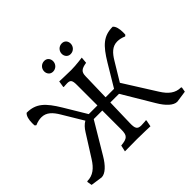

<svg xmlns="http://www.w3.org/2000/svg" viewBox="-185 -1039 1283 1283"><g transform="rotate(-45 456.5 -397.0)"><path d="M369 -715C398 -715 419 -738 419 -765C419 -787 405 -808 378 -808C349 -808 328 -785 328 -758C328 -737 342 -715 369 -715ZM535 -715C564 -715 585 -738 585 -765C585 -787 571 -808 544 -808C515 -808 494 -785 494 -758C494 -737 508 -715 535 -715ZM899 -36C846 -36 809 -66 775 -120L632 -347L710 -476C738 -523 768 -555 815 -555C833 -555 853 -551 876 -541L885 -548C886 -555 886 -564 886 -572C886 -601 880 -632 863 -646C775 -646 730 -602 669 -501L576 -346H496L501 -541C502 -579 516 -593 567 -601L571 -646C571 -646 507 -637 463 -637C425 -637 352 -640 352 -640L345 -596L347 -592C347 -592 369 -594 381 -594C411 -594 419 -583 419 -540V-346H337L244 -501C183 -602 138 -646 50 -646C33 -632 27 -601 27 -572C27 -564 27 -555 28 -548L37 -541C60 -551 80 -555 98 -555C145 -555 175 -523 203 -476L290 -331C269 -319 252 -301 236 -275L138 -120C104 -66 67 -36 14 -36L10 -32L16 2L99 14C134 14 173 -23 207 -81L337 -299H418V-120C418 -63 404 -50 342 -44L332 1C332 1 397 0 447 0C492 0 571 3 571 3L580 -43L578 -47C578 -47 553 -44 533 -44C497 -44 487 -58 489 -112L494 -299H576L706 -81C740 -23 779 14 814 14L897 2L903 -32Z"/></g></svg>

Font: Alegreya SC
Style: Regular
Weight: 400
Designer: Juan Pablo del Peral
Foundry: Huerta Tipografica
Version: Version 2.007;PS 002.007;hotconv 1.0.88;makeotf.lib2.5.64775